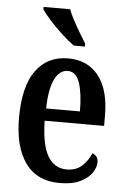

<svg xmlns="http://www.w3.org/2000/svg" viewBox="-55 -806 564 856"><g transform="rotate(5 227.5 -378.0)"><path d="M244 10Q143 10 91 -62Q39 -134 39 -264Q39 -405 90.5 -476Q142 -547 235 -547Q321 -547 370.5 -485.5Q420 -424 420 -305V-261H154Q156 -154 185.5 -103.5Q215 -53 271 -53Q312 -53 338.5 -77Q365 -101 379 -135Q390 -131 397.5 -122Q405 -113 405 -97Q405 -74 388.5 -49.5Q372 -25 336.5 -7.5Q301 10 244 10ZM307 -316Q307 -396 291 -443.5Q275 -491 238 -491Q200 -491 178.5 -445.5Q157 -400 156 -316ZM254 -606Q229 -624 198 -652.5Q167 -681 141 -710Q115 -739 105 -756V-766H224Q232 -744 246.5 -717Q261 -690 276.5 -664Q292 -638 304 -619V-606Z"/></g></svg>

Font: Noto Serif Ethiopic ExtraCondensed SemiBold
Style: Regular
Weight: 600
Width: 2
Designer: Monotype Design Team
Foundry: Monotype Imaging Inc.
Version: Version 2.102; ttfautohint (v1.8.4.7-5d5b)